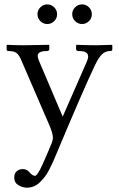

<svg xmlns="http://www.w3.org/2000/svg" viewBox="-20 -638 549 888"><path d="M208 -409.7Q208 -406.2 204.6 -404.1Q201.2 -401.9 197.3 -401.9Q154.3 -401.9 154.3 -379.9Q154.3 -371.1 160.2 -356.9L270 -98.6L381.3 -352.5Q387.7 -366.7 387.7 -376.5Q387.7 -401.9 346.2 -401.9H341.8Q338.4 -401.9 335.2 -404.3Q332 -406.7 332 -409.2V-427.7L334 -430.7Q393.1 -428.7 428.2 -428.7L497.1 -430.7L499.5 -428.7V-409.7Q499.5 -401.9 488.8 -401.9Q475.6 -401.9 464.4 -396Q453.1 -390.1 444.1 -378.2Q435.1 -366.2 429.9 -357.2Q424.8 -348.1 418 -334Q362.8 -217.3 240.7 74.2Q231 97.7 224.9 111.1Q218.8 124.5 208 145.8Q197.3 167 187.5 179.4Q177.7 191.9 164.6 204.8Q151.4 217.8 136.2 223.9Q121.1 230 104 230Q84.5 230 65.2 218.5Q45.9 207 45.9 183.1Q45.9 163.1 57.9 153.6Q69.8 144 84.5 144Q103.5 144 115.2 157.7Q130.4 175.3 141.6 175.3Q147 175.3 155.8 162.4Q164.6 149.4 176.5 123Q188.5 96.7 196.3 78.1Q204.1 59.6 217.3 28.3Q224.6 11.7 224.6 -2.9Q224.6 -20.5 208 -59.6L81.5 -352.5Q69.8 -381.8 57.9 -391.8Q45.9 -401.9 20.5 -401.9Q10.7 -401.9 10.7 -409.2V-428.7L13.2 -430.7Q56.6 -428.7 87.4 -428.7L206.1 -430.7L208 -427.7ZM327.4 -540.3Q314 -553.7 314 -572.3Q314 -590.8 327.4 -604.2Q340.8 -617.7 359.4 -617.7Q377.9 -617.7 391.4 -604.2Q404.8 -590.8 404.8 -572.3Q404.8 -553.7 391.4 -540.3Q377.9 -526.9 359.4 -526.9Q340.8 -526.9 327.4 -540.3ZM166.7 -540.3Q153.3 -553.7 153.3 -572.3Q153.3 -590.8 166.7 -604.2Q180.2 -617.7 198.7 -617.7Q217.3 -617.7 230.7 -604.2Q244.1 -590.8 244.1 -572.3Q244.1 -553.7 230.7 -540.3Q217.3 -526.9 198.7 -526.9Q180.2 -526.9 166.7 -540.3Z"/></svg>

Font: Libertinage
Style: b
Weight: 400
Designer: OSP
Foundry: OSP
Version: Version 1.0; 2008; OFL relea